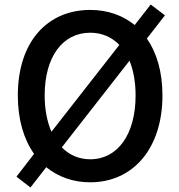

<svg xmlns="http://www.w3.org/2000/svg" viewBox="-20 -794 794 851"><path d="M380 14C568 14 700 -134 700 -371C700 -475 675 -560 631 -623L711 -726L648 -774L577 -683C524 -726 457 -750 380 -750C190 -750 59 -609 59 -371C59 -265 85 -177 131 -112L53 -11L115 37L185 -53C238 -10 304 14 380 14ZM380 -88C330 -88 287 -107 254 -141L554 -525C571 -483 581 -431 581 -371C581 -199 502 -88 380 -88ZM208 -210C189 -254 178 -308 178 -371C178 -543 258 -649 380 -649C431 -649 475 -630 509 -595Z"/></svg>

Font: Noto Sans CJK TC Medium
Style: Regular
Weight: 500
Designer: Ryoko NISHIZUKA 西塚涼子 (kana, bopomofo & ideographs); Paul D. Hunt (Latin, Greek & Cyrillic); Sandoll Communications 산돌커뮤니
Foundry: Adobe
Version: Version 2.004;hotconv 1.0.118;makeotfexe 2.5.65603